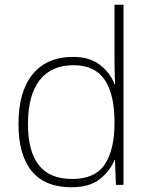

<svg xmlns="http://www.w3.org/2000/svg" viewBox="-20 -831 630 810"><path d="M281 -41Q170 -41 114 -109Q58 -177 58 -308Q58 -445 118 -518Q178 -591 288 -591Q358 -591 401.5 -557.5Q445 -524 463 -476H466Q464 -505 463.5 -535.5Q463 -566 463 -595V-811H501V-51H469L465 -156H463Q444 -109 400.5 -75Q357 -41 281 -41ZM284 -76Q381 -76 422 -137.5Q463 -199 463 -311V-317Q463 -433 421.5 -494.5Q380 -556 290 -556Q197 -556 147.5 -493Q98 -430 98 -307Q98 -192 144 -134Q190 -76 284 -76Z"/></svg>

Font: Noto Sans Tamil UI ExtraLight
Style: Regular
Weight: 200
Designer: Jelle Bosma - Monotype Design Team
Foundry: Monotype Imaging Inc.
Version: Version 2.004; ttfautohint (v1.8.4.7-5d5b)